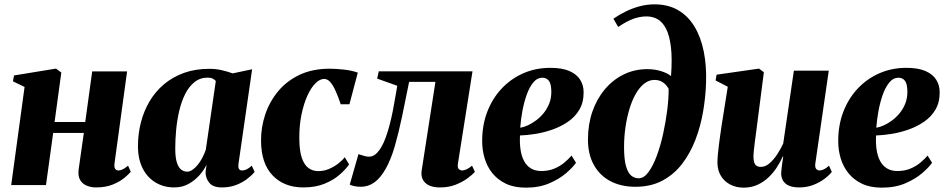

<svg xmlns="http://www.w3.org/2000/svg" viewBox="-20 -851 4344 883"><path d="M506.5 -99Q504.5 -80.5 510.2 -73.8Q516 -67 524 -67Q532.5 -67 543 -71.5Q553.5 -76 569 -89L581.5 -61Q571.5 -49 550.8 -32Q530 -15 497.8 -2Q465.5 11 421.5 11Q399.5 11 379.8 3.2Q360 -4.5 349 -22.5Q338 -40.5 341.5 -70.5L365.5 -239.5H224.5L191.5 0H31.5L93 -451L39.5 -477L44.5 -504L237.5 -535.5L262 -517.5L231 -290H372L404 -522.5H564.5Z M1077 -99Q1074.5 -80.5 1079.2 -73.8Q1084 -67 1093.5 -67Q1103.5 -67 1113.8 -71.8Q1124 -76.5 1138 -89L1151 -60.5Q1139 -45.5 1117.5 -28.8Q1096 -12 1066.5 -0.5Q1037 11 1000 11Q959.5 11 942 -11Q924.5 -33 925.5 -62L930 -94Q919 -70 898 -46Q877 -22 847.8 -5.5Q818.5 11 781.5 11Q733.5 11 695.8 -11.5Q658 -34 636.2 -76.5Q614.5 -119 614.5 -179Q614.5 -235.5 628 -288Q641.5 -340.5 668 -385.2Q694.5 -430 734.2 -463.5Q774 -497 826.2 -515.8Q878.5 -534.5 943 -534.5Q973.5 -534.5 1001 -528Q1028.5 -521.5 1050 -513.5L1139.5 -532.5ZM972.5 -478.5Q968 -484 959 -489Q950 -494 936 -494Q900 -494 874.2 -473.2Q848.5 -452.5 831.2 -417.8Q814 -383 804 -340Q794 -297 790 -252.5Q786 -208 786 -168Q786 -127.5 793.2 -104.2Q800.5 -81 813 -71.2Q825.5 -61.5 840.5 -61.5Q852 -61.5 864.2 -69.5Q876.5 -77.5 888 -91.2Q899.5 -105 909.5 -123.5Q919.5 -142 926.5 -162.5Z M1375 11Q1287 11 1234 -44Q1181 -99 1180.5 -203.5Q1180 -264.5 1199.5 -323.5Q1219 -382.5 1258.5 -430.5Q1298 -478.5 1357.5 -506.8Q1417 -535 1496.5 -535Q1526 -535 1562.8 -530.8Q1599.5 -526.5 1625.5 -517L1587 -371.5H1547Q1534.5 -409 1522.5 -435Q1510.5 -461 1498 -474.5Q1485.5 -488 1470.5 -488Q1451 -488 1430.8 -468Q1410.5 -448 1393.8 -411.2Q1377 -374.5 1366.5 -324Q1356 -273.5 1356.5 -212.5Q1357 -157 1368.2 -124.5Q1379.5 -92 1399 -78Q1418.5 -64 1443.5 -64Q1469.5 -64 1493 -74Q1516.5 -84 1535.2 -98.5Q1554 -113 1565.5 -128L1585.5 -95Q1570 -72 1541.5 -47.2Q1513 -22.5 1471.8 -5.8Q1430.5 11 1375 11Z M2086 -99Q2083 -79 2090.5 -73Q2098 -67 2105 -67Q2113.5 -67 2125 -72Q2136.5 -77 2151 -89L2164 -61Q2152 -47 2129 -30.2Q2106 -13.5 2074.5 -1.2Q2043 11 2004 11Q1957.5 11 1935.5 -10.5Q1913.5 -32 1919.5 -68.5L1982.5 -474.5H1861.5Q1845 -391 1829.2 -315.8Q1813.5 -240.5 1795.8 -179.2Q1778 -118 1754.5 -76Q1729.5 -31.5 1701.2 -11.8Q1673 8 1639.5 8Q1623 8 1609.2 5Q1595.5 2 1588.5 -2L1628.5 -142Q1634.5 -140.5 1642.2 -137.8Q1650 -135 1659 -132.8Q1668 -130.5 1677 -130.5Q1694 -130.5 1707.8 -142.2Q1721.5 -154 1733.2 -173.8Q1745 -193.5 1754.2 -219.5Q1763.5 -245.5 1771 -273.5Q1780 -307.5 1786.8 -342.2Q1793.5 -377 1798.5 -407Q1803.5 -437 1807 -456.5L1714.5 -489.5L1722 -523H2153Z M2629 -102.5Q2615.5 -82.5 2584.5 -55.5Q2553.5 -28.5 2506.8 -8.2Q2460 12 2398 12Q2344.5 12 2306.5 -6.2Q2268.5 -24.5 2244.2 -54.8Q2220 -85 2208.8 -123Q2197.5 -161 2197.5 -200Q2197 -274 2220.5 -335.8Q2244 -397.5 2286.5 -443Q2329 -488.5 2386.2 -513.8Q2443.5 -539 2511 -539Q2565.5 -539 2599 -524.2Q2632.5 -509.5 2648.2 -484.2Q2664 -459 2664 -427.5Q2664.5 -381 2645 -347.5Q2625.5 -314 2592.8 -291.5Q2560 -269 2521 -255.2Q2482 -241.5 2442.8 -235.2Q2403.5 -229 2371.5 -228Q2369.5 -192.5 2374 -162.5Q2378.5 -132.5 2390 -110.8Q2401.5 -89 2421.2 -76.8Q2441 -64.5 2469.5 -64.5Q2503 -64.5 2529.2 -75.5Q2555.5 -86.5 2575.2 -103Q2595 -119.5 2608.5 -135.5ZM2475 -493.5Q2450 -493.5 2432 -471.2Q2414 -449 2401.8 -414Q2389.5 -379 2382.2 -339Q2375 -299 2372.5 -263.5Q2388.5 -266 2407.8 -274.8Q2427 -283.5 2446 -297.8Q2465 -312 2481 -331.8Q2497 -351.5 2506.5 -376.5Q2516 -401.5 2515.5 -431.5Q2515 -466 2504 -479.8Q2493 -493.5 2475 -493.5Z M2902 8Q2837 8 2788 -17.5Q2739 -43 2711.5 -91.8Q2684 -140.5 2684 -209.5Q2684 -278.5 2704.2 -337.2Q2724.5 -396 2761.5 -440Q2798.5 -484 2848.2 -508.5Q2898 -533 2957 -533Q2993 -533 3023 -523Q3053 -513 3066 -501Q3072 -581.5 3065.5 -635Q3059 -688.5 3043 -719.2Q3027 -750 3004 -762.8Q2981 -775.5 2954 -775.5Q2924 -775.5 2894 -765Q2864 -754.5 2823 -727L2801 -765Q2828.5 -784 2859.5 -799Q2890.5 -814 2923.2 -822.5Q2956 -831 2990 -831Q3052.5 -831 3098.2 -804.5Q3144 -778 3173.5 -729.5Q3203 -681 3216.5 -614.5Q3230 -548 3227 -468Q3225 -404.5 3213.5 -337.5Q3202 -270.5 3178.5 -209Q3155 -147.5 3117.8 -98.5Q3080.5 -49.5 3027.2 -20.8Q2974 8 2902 8ZM2917 -31Q2941.5 -31 2962.5 -59.8Q2983.5 -88.5 3000.8 -135.2Q3018 -182 3030 -237Q3042 -292 3048.8 -346.2Q3055.5 -400.5 3055 -443Q3047.5 -456 3038 -465Q3028.5 -474 3016.8 -478.8Q3005 -483.5 2990 -483.5Q2964.5 -483.5 2942.8 -466.5Q2921 -449.5 2903.8 -419.2Q2886.5 -389 2874.8 -349.8Q2863 -310.5 2856.5 -265.8Q2850 -221 2850 -175Q2850 -118 2859 -86.8Q2868 -55.5 2883.2 -43.2Q2898.5 -31 2917 -31Z M3400 12Q3366 12 3338.8 -2Q3311.5 -16 3295.8 -41.5Q3280 -67 3279.5 -101.5Q3279.5 -118 3281.2 -138.2Q3283 -158.5 3285.8 -181Q3288.5 -203.5 3291.8 -226Q3295 -248.5 3298 -269.5L3327 -452L3271 -481L3275.5 -507.5L3470.5 -535.5L3493 -519L3463 -286.5Q3460.5 -265.5 3457.2 -241.8Q3454 -218 3451.2 -196.5Q3448.5 -175 3446.8 -158.2Q3445 -141.5 3445 -133.5Q3445 -117 3448 -106Q3451 -95 3458.5 -89.2Q3466 -83.5 3479.5 -83.5Q3500 -83.5 3519.2 -100.2Q3538.5 -117 3554.8 -142Q3571 -167 3582 -191L3631 -526H3791.5L3729.5 -98Q3727.5 -81 3733.8 -74Q3740 -67 3748.5 -67Q3757.5 -67 3768.5 -72Q3779.5 -77 3792.5 -89L3805.5 -60.5Q3793.5 -45 3771.2 -28.2Q3749 -11.5 3719.5 -0.2Q3690 11 3655.5 11Q3615 11 3594.8 -5Q3574.5 -21 3572.5 -49Q3572.5 -53.5 3573.2 -62.8Q3574 -72 3575.2 -83.2Q3576.5 -94.5 3578.5 -107Q3580.5 -119.5 3582 -131L3580 -131.5Q3568.5 -105.5 3551.8 -80Q3535 -54.5 3512.8 -33.8Q3490.5 -13 3462.2 -0.5Q3434 12 3400 12Z M4266.5 -102.5Q4253 -82.5 4222 -55.5Q4191 -28.5 4144.2 -8.2Q4097.5 12 4035.5 12Q3982 12 3944 -6.2Q3906 -24.5 3881.8 -54.8Q3857.5 -85 3846.2 -123Q3835 -161 3835 -200Q3834.5 -274 3858 -335.8Q3881.5 -397.5 3924 -443Q3966.5 -488.5 4023.8 -513.8Q4081 -539 4148.5 -539Q4203 -539 4236.5 -524.2Q4270 -509.5 4285.8 -484.2Q4301.5 -459 4301.5 -427.5Q4302 -381 4282.5 -347.5Q4263 -314 4230.2 -291.5Q4197.5 -269 4158.5 -255.2Q4119.5 -241.5 4080.2 -235.2Q4041 -229 4009 -228Q4007 -192.5 4011.5 -162.5Q4016 -132.5 4027.5 -110.8Q4039 -89 4058.8 -76.8Q4078.5 -64.5 4107 -64.5Q4140.5 -64.5 4166.8 -75.5Q4193 -86.5 4212.8 -103Q4232.5 -119.5 4246 -135.5ZM4112.5 -493.5Q4087.5 -493.5 4069.5 -471.2Q4051.5 -449 4039.2 -414Q4027 -379 4019.8 -339Q4012.5 -299 4010 -263.5Q4026 -266 4045.2 -274.8Q4064.5 -283.5 4083.5 -297.8Q4102.5 -312 4118.5 -331.8Q4134.5 -351.5 4144 -376.5Q4153.5 -401.5 4153 -431.5Q4152.5 -466 4141.5 -479.8Q4130.5 -493.5 4112.5 -493.5Z"/></svg>

Font: Merriweather 96pt Black
Style: Italic
Weight: 900
Italic angle: -7.8°
Version: Version 2.101